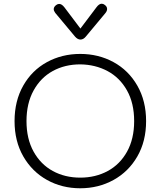

<svg xmlns="http://www.w3.org/2000/svg" viewBox="-20 -999 860 1029"><path d="M58 -350Q58 -458 104.5 -540Q151 -622 231.5 -666Q312 -710 410 -710Q508 -710 588.5 -666Q669 -622 716 -540Q763 -458 763 -350Q763 -242 716 -160.5Q669 -79 588.5 -34.5Q508 10 410 10Q312 10 232 -34.5Q152 -79 105 -160.5Q58 -242 58 -350ZM699 -350Q699 -446 660.5 -514.5Q622 -583 556.5 -618Q491 -653 410 -654Q328 -654 263 -618.5Q198 -583 160 -514Q122 -445 122 -350Q122 -255 160 -186.5Q198 -118 263 -82.5Q328 -47 410 -47Q492 -47 557.5 -82.5Q623 -118 661 -186.5Q699 -255 699 -350ZM382 -803 276 -930Q268 -941 268 -950Q268 -962 281 -972Q289 -978 297 -978Q311 -978 325 -960L411 -846L497 -960Q511 -979 525 -979Q534 -979 541 -973Q554 -964 554 -951Q554 -940 545 -929L440 -803Q427 -787 411 -787Q396 -787 382 -803Z"/></svg>

Font: Kodchasan Light
Style: Regular
Weight: 300
Version: Version 1.000; ttfautohint (v1.6)